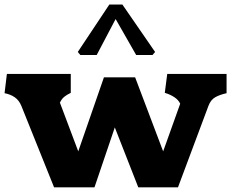

<svg xmlns="http://www.w3.org/2000/svg" viewBox="-22 -802 990 822"><path d="M-2.5 -403 7.5 -485.5H281V-404.5Q263 -396 252.2 -386.8Q241.5 -377.5 234.5 -362.5L313 -154L423 -471H556.5L676.5 -154L749.5 -358Q742 -374.5 724 -386.2Q706 -398 683.5 -404.5L694 -485.5H948V-403Q918.5 -396.5 899.2 -385.5Q880 -374.5 870.5 -349L740 0H570L469.5 -256.5L382.5 0H209.5L69.5 -348.5Q59.5 -373 40.8 -385.8Q22 -398.5 -2.5 -403ZM642 -579.5 631 -566.5H561L473 -720.5L392 -566.5H322L311 -579.5L446 -782.5H502Z"/></svg>

Font: TMT Limkin
Style: Regular
Weight: 400
Designer: Gabriel Drozdov
Version: Version 1.000;Glyphs 3.1.2 (3151)